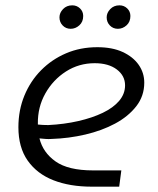

<svg xmlns="http://www.w3.org/2000/svg" viewBox="-20 -700 593 720"><path d="M324 0Q242 0 180.5 -24Q119 -48 84 -97.5Q49 -147 49 -223Q49 -287 71.5 -341.5Q94 -396 134 -436.5Q174 -477 227.5 -500Q281 -523 345 -523Q401 -523 440 -505Q479 -487 500 -457Q521 -427 521 -390Q521 -340 491 -301.5Q461 -263 411.5 -236.5Q362 -210 300 -195.5Q238 -181 174 -179Q162 -178 150.5 -179Q139 -180 128 -181Q141 -128 188.5 -94.5Q236 -61 329 -61H435L427 0ZM122 -233Q131 -232 141 -231.5Q151 -231 161 -231Q221 -234 273.5 -246Q326 -258 365.5 -277Q405 -296 427 -322Q449 -348 449 -380Q449 -416 418 -439.5Q387 -463 335 -463Q276 -463 227.5 -432Q179 -401 150 -349.5Q121 -298 122 -236Q122 -235 122 -234.5Q122 -234 122 -233ZM422 -592Q404 -592 392 -604.5Q380 -617 380 -635Q380 -652 393.5 -666Q407 -680 428 -680Q445 -680 457 -668.5Q469 -657 469 -640Q469 -618 454.5 -605Q440 -592 422 -592ZM245 -592Q227 -592 215 -604.5Q203 -617 203 -635Q203 -652 216.5 -666Q230 -680 251 -680Q268 -680 280 -668.5Q292 -657 292 -640Q292 -618 277.5 -605Q263 -592 245 -592Z"/></svg>

Font: MuseoModerno Thin Light
Style: Italic
Weight: 300
Italic angle: -9°
Version: Version 1.003